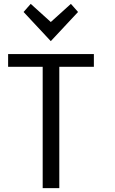

<svg xmlns="http://www.w3.org/2000/svg" viewBox="-20 -972 597 994"><path d="M139 -952 102 -910 243 -759 384 -910 347 -952 243 -858ZM466 -626V-692H22V-626H201V2H287V-626Z"/></svg>

Font: Repo
Style: Regular
Weight: 400
Designer: Stefan Peev
Foundry: Context Ltd
Version: Version 0.000